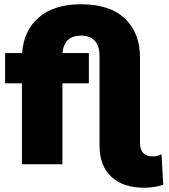

<svg xmlns="http://www.w3.org/2000/svg" viewBox="-20 -771 794 901"><path d="M746 96Q703 110 657 110Q558 110 502.5 58.5Q447 7 447 -89V-509Q447 -556 424.5 -580Q402 -604 360 -604Q321 -604 299 -583.5Q277 -563 273 -522H397V-380H273V0H83V-380H4V-522H84Q91 -628 162.5 -689.5Q234 -751 360 -751Q495 -751 566 -684Q637 -617 637 -500V-100Q637 -69 652 -53Q667 -37 695 -37Q720 -37 738 -47Z"/></svg>

Font: Montserrat Alternates ExtraBold
Style: Regular
Weight: 800
Designer: Julieta Ulanovsky
Foundry: Julieta Ulanovsky
Version: Version 7.200